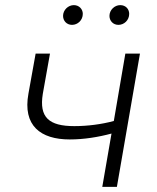

<svg xmlns="http://www.w3.org/2000/svg" viewBox="-20 -729 614 749"><path d="M252 -185C307 -185 363 -194 415 -208L379 0H436L526 -520H469L424 -257C376 -244 321 -237 270 -237C171 -237 132 -271 147 -363L175 -520H119L91 -364C68 -239 138 -185 252 -185ZM261 -632C283 -632 303 -650 303 -675C303 -693 289 -709 268 -709C246 -709 226 -690 226 -667C226 -648 240 -632 261 -632ZM442 -632C464 -632 484 -650 484 -675C484 -693 471 -709 449 -709C427 -709 407 -690 407 -667C407 -648 421 -632 442 -632Z"/></svg>

Font: Fixel Display Light
Style: Italic
Weight: 300
Italic angle: -10°
Designer: AlfaBravo + MacPaw
Foundry: Kyrylo Tkachov, Marchela Mozhyna, Serhii Makarenko, Maria Weinstein, Zakhar Kryvoshyya
Version: Version 1.210;Glyphs 3.2 (3217)